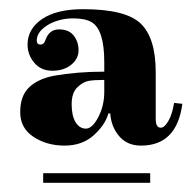

<svg xmlns="http://www.w3.org/2000/svg" viewBox="-20 -625 424 418"><path d="M207 -425V-451Q186 -451 173.5 -449Q161 -447 148.5 -435Q136 -423 136 -398Q136 -373 144.5 -359Q153 -345 167 -345Q181 -345 194 -370Q207 -395 207 -425ZM97 -460Q148 -469 207 -469V-490Q207 -561 179 -577Q165 -585 139 -585Q113 -585 90 -574Q60 -558 60 -537Q60 -528 68 -528Q76 -528 79 -538Q87 -561 108.5 -561Q130 -561 140.5 -547.5Q151 -534 151 -515.5Q151 -497 135 -484Q119 -471 94 -471Q69 -471 54.5 -488.5Q40 -506 40 -528Q40 -562 71.5 -583.5Q103 -605 161 -605Q254 -605 286.5 -573.5Q319 -542 319 -468V-366Q319 -347 330 -347Q338 -347 346.5 -361.5Q355 -376 359 -401L377 -399Q365 -308 287 -308Q257 -308 239.5 -328.5Q222 -349 220 -378H216Q209 -353 184 -330.5Q159 -308 120.5 -308Q82 -308 53 -327Q24 -346 24 -381Q24 -416 43 -434.5Q62 -453 97 -460ZM74 -227V-248H307V-227Z"/></svg>

Font: Elsie Black
Style: Regular
Weight: 900
Designer: Alejandro Inler
Foundry: Alejandro Inler
Version: 1.002